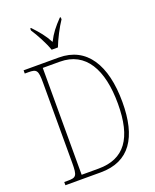

<svg xmlns="http://www.w3.org/2000/svg" viewBox="-168 -1026 904 1121"><g transform="rotate(-20 284.5 -465.5)"><path d="M235 -771H274C291 -816 324 -880 350 -918V-931H344C303 -888 280 -860 256 -812C230 -860 206 -888 166 -931H160V-918C185 -880 220 -816 235 -771ZM40 0H260C439 0 519 -124 519 -343C519 -574 431 -714 259 -714H40V-694H62C114 -694 122 -685 122 -608V-109C122 -28 114 -20 62 -20H40ZM255 -25H150V-689H256C416 -689 491 -556 491 -343C491 -129 416 -25 255 -25Z"/></g></svg>

Font: Noto Serif Bengali Condensed Thin
Style: Regular
Weight: 100
Width: 3
Designer: Juan Bruce, Universal Thirst, Indian Type Foundry and the Monotype Design Team.
Foundry: Monotype Imaging Inc.
Version: Version 2.003